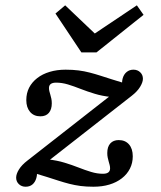

<svg xmlns="http://www.w3.org/2000/svg" viewBox="-20 -686 602 717"><path d="M75.8 11.3Q60.5 11.3 50.4 1.6Q40.3 -8.1 40.3 -22.6Q40.3 -36.3 50.8 -53.2Q61.3 -70.2 82.3 -86.3L463.7 -384.7L466.9 -325Q427.4 -320.2 394.4 -323.8Q361.3 -327.4 333.5 -335.9Q305.6 -344.4 281 -354Q256.5 -363.7 233.9 -370.6Q211.3 -377.4 189.5 -377.4Q162.9 -377.4 162.9 -357.3Q162.9 -350.8 164.5 -344.8Q166.1 -338.7 168.1 -331.9Q170.2 -325 171.8 -317.3Q173.4 -309.7 173.4 -300Q173.4 -277.4 162.5 -264.5Q151.6 -251.6 130.6 -251.6Q106.5 -251.6 92.3 -268.1Q78.2 -284.7 78.2 -312.1Q78.2 -337.9 88.7 -358.5Q99.2 -379 119 -394.4Q138.7 -409.7 165.7 -417.7Q192.7 -425.8 225 -425.8Q251.6 -425.8 273.4 -423Q295.2 -420.2 315.3 -414.9Q335.5 -409.7 355.6 -403.2Q375.8 -396.8 398.4 -389.5Q421 -382.3 448.4 -374.2L437.1 -359.7Q433.9 -379 438.3 -394Q442.7 -408.9 453.2 -417.3Q463.7 -425.8 478.2 -425.8Q493.5 -425.8 503.6 -416.1Q513.7 -406.5 513.7 -391.9Q513.7 -379 503.2 -361.7Q492.7 -344.4 471.8 -328.2L112.9 -47.6L87.1 -89.5Q126.6 -94.4 159.7 -90.7Q192.7 -87.1 220.6 -78.6Q248.4 -70.2 273 -60.5Q297.6 -50.8 320.2 -44Q342.7 -37.1 364.5 -37.1Q391.1 -37.1 391.1 -57.3Q391.1 -63.7 389.5 -69.8Q387.9 -75.8 385.9 -82.7Q383.9 -89.5 382.3 -97.2Q380.6 -104.8 380.6 -114.5Q380.6 -137.9 391.9 -150.4Q403.2 -162.9 423.4 -162.9Q447.6 -162.9 461.7 -146.8Q475.8 -130.6 475.8 -102.4Q475.8 -77.4 465.3 -56.5Q454.8 -35.5 435.1 -20.2Q415.3 -4.8 388.7 3.2Q362.1 11.3 329 11.3Q302.4 11.3 280.6 8.5Q258.9 5.6 238.7 0.4Q218.5 -4.8 198.4 -11.3Q178.2 -17.7 155.6 -25Q133.1 -32.3 105.6 -40.3L116.9 -54.8Q120.2 -36.3 115.7 -21Q111.3 -5.6 101.2 2.8Q91.1 11.3 75.8 11.3ZM491.1 -666.1 516.1 -630.6 340.3 -490.3H283.9L187.1 -635.5L223.4 -666.1L354.8 -541.1L296 -535.5Z"/></svg>

Font: Playfair 5pt SemiExpanded Light
Style: Italic
Weight: 300
Width: 6
Italic angle: -15.6°
Designer: Claus Eggers Sørensen
Foundry: Claus Eggers Sørensen
Version: Version 2.203